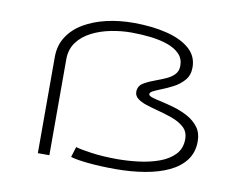

<svg xmlns="http://www.w3.org/2000/svg" viewBox="-79 -844 1258 968"><g transform="rotate(10 550.0 -360.0)"><path d="M568 11Q490 11 427.8 4.8Q365.5 -1.5 337 -10.5L353.5 -64Q376.5 -56.5 435.8 -48.2Q495 -40 569.5 -40Q620.5 -40 676 -46.8Q731.5 -53.5 779.8 -70.8Q828 -88 858 -119Q888 -150 888 -198.5Q888 -236.5 862.8 -259Q837.5 -281.5 799.5 -294.8Q761.5 -308 723 -318Q692 -326 664.8 -335Q637.5 -344 620.5 -357.5Q603.5 -371 603.5 -391Q603.5 -422.5 632 -438.5Q660.5 -454.5 696 -467Q721 -476 744.8 -487Q768.5 -498 784 -515Q799.5 -532 799.5 -558.5Q799.5 -594.5 776.8 -618.2Q754 -642 715.2 -655.8Q676.5 -669.5 627.8 -675.2Q579 -681 527.5 -681Q477 -681 424.2 -670.8Q371.5 -660.5 326.8 -638Q282 -615.5 254.8 -579Q227.5 -542.5 227.5 -490.5V0H168.5V-492.5Q168.5 -551.5 197.2 -596.2Q226 -641 276.2 -670.8Q326.5 -700.5 391.8 -715.8Q457 -731 530 -731Q625 -731 700 -712.5Q775 -694 818.2 -656.5Q861.5 -619 861.5 -561Q861.5 -521 839 -495Q816.5 -469 784.8 -452.5Q753 -436 724.5 -425Q701.5 -416 685.8 -408Q670 -400 670 -391Q670 -382.5 688.8 -376.5Q707.5 -370.5 736.5 -364.5Q767.5 -357.5 804.5 -346.8Q841.5 -336 875.2 -317.5Q909 -299 930.5 -270.2Q952 -241.5 952 -198.5Q952 -142 922.2 -102.2Q892.5 -62.5 839.8 -37.5Q787 -12.5 717.2 -0.8Q647.5 11 568 11Z"/></g></svg>

Font: Trispace Expanded ExtraLight
Style: Regular
Weight: 200
Width: 7
Designer: Tyler Finck
Foundry: Etcetera Type Company
Version: Version 1.210; ttfautohint (v1.8.3)